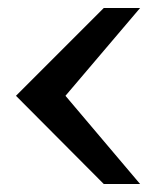

<svg xmlns="http://www.w3.org/2000/svg" viewBox="-20 -461 390 481"><path d="M240 0 20 -221 240 -441H331L144 -221L331 0Z"/></svg>

Font: Ruslan Display
Style: Regular
Weight: 400
Designer: Denis Masharov, Vladimir Rabdu
Foundry: Denis Masharov, Vladimir Rabdu
Version: Version 1.000; ttfautohint (v1.4.1)